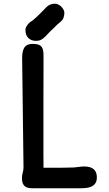

<svg xmlns="http://www.w3.org/2000/svg" viewBox="-20 -1001 577 1021"><path d="M96.7 0ZM96.7 -54.2Q96.7 -68.4 100.8 -82.3Q105 -96.2 105 -111.8L97.7 -694.8Q98.1 -731.9 110.6 -749.8Q123 -767.6 153.3 -767.6Q169.9 -767.6 181.2 -764.6Q192.4 -761.7 199.2 -754.4Q206.1 -747.1 208.7 -735.4Q211.4 -723.6 211.4 -706.1V-632.8Q211.4 -602.5 211.2 -560.8Q210.9 -519 210.9 -471.7Q210.9 -424.3 210.9 -373.8Q210.9 -323.2 210.9 -275.1Q210.9 -227.1 210.9 -184.1Q210.9 -141.1 211.4 -108.9Q268.6 -108.9 307.9 -109.1Q347.2 -109.4 372.6 -110.4Q386.2 -111.3 399.9 -113.5Q413.6 -115.7 429.2 -115.7Q461.4 -115.7 478.3 -101.1Q495.1 -86.4 495.1 -58.1Q495.1 -39.1 487.8 -27.6Q480.5 -16.1 468.5 -10Q456.5 -3.9 441.7 -2Q426.8 0 411.6 0H152.3Q140.1 0 129.9 -2.2Q119.6 -4.4 112.3 -10.3Q105 -16.1 100.8 -26.6Q96.7 -37.1 96.7 -54.2ZM171.4 -783.7Q146.5 -783.7 130.9 -798.8Q115.2 -814 115.2 -841.8Q115.2 -850.6 119.6 -858.6Q124 -866.7 130.1 -873.5Q136.2 -880.4 142.6 -885.3Q148.9 -890.1 152.8 -891.6Q161.6 -898.9 170.7 -907.2Q179.7 -915.5 188.5 -924.1Q197.3 -932.6 205.1 -940.7Q212.9 -948.7 218.8 -954.6Q234.4 -972.2 247.6 -976.8Q260.7 -981.4 270.5 -981.4Q280.8 -981.4 290 -976.8Q299.3 -972.2 306.4 -965.1Q313.5 -958 317.9 -949.5Q322.3 -940.9 322.3 -932.6Q321.8 -918 317.6 -906Q313.5 -894 296.9 -880.9Q290 -875.5 286.1 -871.8Q282.2 -868.2 277.8 -863.8Q273.4 -859.4 267.6 -853.5Q261.7 -847.7 251.5 -838.4Q247.6 -835 242.9 -829.8Q238.3 -824.7 234.4 -820.8Q222.7 -807.1 207.8 -795.4Q192.9 -783.7 171.4 -783.7Z"/></svg>

Font: Autour One
Style: Regular
Weight: 400
Version: Version 1.007; ttfautohint (v0.92) -l 24 -r 24 -G 200 -x 7 -